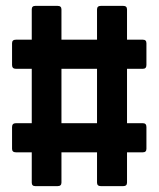

<svg xmlns="http://www.w3.org/2000/svg" viewBox="-20 -633 540 653"><path d="M100 0Q88 0 88 -12V-115H34Q21 -115 21 -127V-201Q21 -214 34 -214H88V-399H34Q21 -399 21 -412V-486Q21 -498 34 -498H88V-601Q88 -613 100 -613H176Q189 -613 189 -601V-498H310V-601Q310 -613 323 -613H399Q412 -613 412 -601V-498H466Q478 -498 478 -486V-412Q478 -399 466 -399H412V-214H466Q478 -214 478 -201V-127Q478 -115 466 -115H412V-12Q412 0 399 0H323Q310 0 310 -12V-115H189V-12Q189 0 176 0ZM189 -214H310V-399H189Z"/></svg>

Font: Sofia Sans Condensed ExtraBold
Style: Regular
Weight: 800
Designer: Botio Nikoltchev, Ani Petrova
Foundry: lettersoup
Version: Version 4.101